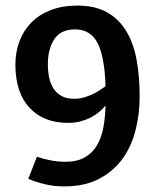

<svg xmlns="http://www.w3.org/2000/svg" viewBox="-20 -660 563 686"><path d="M112 -100Q135 -92 161 -87Q187 -82 213 -82Q256 -82 283.5 -98Q311 -114 327 -141.5Q343 -169 349.5 -205.5Q356 -242 357 -283Q349 -273 336.5 -262Q324 -251 307.5 -242Q291 -233 270 -227Q249 -221 223 -221Q135 -221 85 -275.5Q35 -330 35 -429Q35 -474 49.5 -512.5Q64 -551 92 -579.5Q120 -608 161.5 -624Q203 -640 257 -640Q320 -640 362.5 -616Q405 -592 431 -549Q457 -506 468 -446.5Q479 -387 479 -316Q479 -252 464 -193.5Q449 -135 416.5 -91Q384 -47 333 -20.5Q282 6 209 6Q172 6 139.5 -2Q107 -10 81 -21ZM357 -352Q354 -456 329 -505.5Q304 -555 248 -555Q197 -555 174 -520Q151 -485 151 -430Q151 -404 156 -381.5Q161 -359 172 -342.5Q183 -326 201 -316.5Q219 -307 245 -307Q265 -307 284 -313Q303 -319 318 -327Q333 -335 343.5 -342.5Q354 -350 357 -352Z"/></svg>

Font: Amaranth
Style: Regular
Weight: 400
Designer: Gesine Todt
Foundry: Gesine Todt
Version: Version 1.001